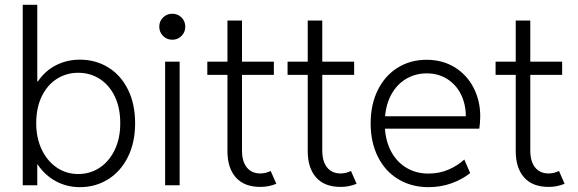

<svg xmlns="http://www.w3.org/2000/svg" viewBox="-20 -772 2409 800"><path d="M74.7 -752H135.3V-433.1H138.2Q168 -477.1 213.4 -500.2Q258.8 -523.4 313 -523.4Q378.4 -523.4 430.9 -491.2Q483.4 -459 513.2 -398.9Q543 -338.9 543 -258.3Q543 -178.2 512.9 -117.9Q482.9 -57.6 430.4 -24.9Q377.9 7.8 313 7.8Q258.8 7.8 212.9 -16.8Q167 -41.5 136.7 -86.9H135.3V0H74.7ZM481 -258.3Q481.4 -320.8 459 -368.7Q436.5 -416.5 396.5 -442.6Q356.4 -468.8 305.7 -468.8Q257.8 -468.8 218 -444.1Q178.2 -419.4 154.5 -371.6Q130.9 -323.7 130.9 -258.3Q130.9 -198.2 153.3 -150.1Q175.8 -102.1 215.6 -74.5Q255.4 -46.9 305.7 -46.9Q356 -46.9 396 -73.7Q436 -100.6 458.7 -148.9Q481.4 -197.3 481 -258.3Z M668 -515.1H728.5V0H668ZM643.6 -660.6Q643.6 -683.6 659.4 -699.2Q675.3 -714.8 697.8 -714.8Q720.7 -714.8 736.3 -699.2Q752 -683.6 752 -660.6Q752 -638.2 736.3 -622.3Q720.7 -606.4 697.8 -606.4Q675.3 -606.4 659.4 -622.3Q643.6 -638.2 643.6 -660.6Z M927.7 -142.1V-460H843.8V-515.1H927.7V-686.5H988.3V-515.1H1121.1V-460H988.3V-144.5Q988.3 -99.6 1008.3 -74.5Q1028.3 -49.3 1064.9 -49.3Q1085.9 -49.3 1107.9 -59.6L1131.3 -6.3Q1100.1 6.8 1064.9 6.8Q997.6 6.8 962.6 -32.7Q927.7 -72.3 927.7 -142.1Z M1262.2 -142.1V-460H1178.2V-515.1H1262.2V-686.5H1322.8V-515.1H1455.6V-460H1322.8V-144.5Q1322.8 -99.6 1342.8 -74.5Q1362.8 -49.3 1399.4 -49.3Q1420.4 -49.3 1442.4 -59.6L1465.8 -6.3Q1434.6 6.8 1399.4 6.8Q1332 6.8 1297.1 -32.7Q1262.2 -72.3 1262.2 -142.1Z M1524.4 -257.8Q1524.4 -336.9 1554.2 -397Q1584 -457 1637 -490Q1689.9 -522.9 1757.3 -522.9Q1823.7 -522.9 1874.8 -491.5Q1925.8 -460 1953.4 -406Q1981 -352.1 1981 -287.6Q1981 -274.4 1979.7 -259Q1978.5 -243.7 1977.1 -235.8H1584Q1587.9 -179.2 1611.8 -137Q1635.7 -94.7 1675.3 -71.8Q1714.8 -48.8 1765.1 -48.8Q1811.5 -48.8 1850.1 -65.9Q1888.7 -83 1914.6 -107.4L1939 -50.8Q1906.2 -24.4 1861.3 -8.3Q1816.4 7.8 1765.6 7.8Q1694.8 7.8 1639.9 -25.1Q1585 -58.1 1554.7 -118.4Q1524.4 -178.7 1524.4 -257.8ZM1920.9 -287.6Q1920.9 -337.4 1900.9 -378.2Q1880.9 -418.9 1843.8 -442.6Q1806.6 -466.3 1758.3 -466.3Q1712.4 -466.3 1674.6 -444.8Q1636.7 -423.3 1613 -382.8Q1589.4 -342.3 1584.5 -287.6Z M2128.9 -142.1V-460H2044.9V-515.1H2128.9V-686.5H2189.5V-515.1H2322.3V-460H2189.5V-144.5Q2189.5 -99.6 2209.5 -74.5Q2229.5 -49.3 2266.1 -49.3Q2287.1 -49.3 2309.1 -59.6L2332.5 -6.3Q2301.3 6.8 2266.1 6.8Q2198.7 6.8 2163.8 -32.7Q2128.9 -72.3 2128.9 -142.1Z"/></svg>

Font: Reddit Sans Light
Style: Regular
Weight: 300
Designer: Stephen Hutchings
Foundry: Reddit
Version: Version 1.013